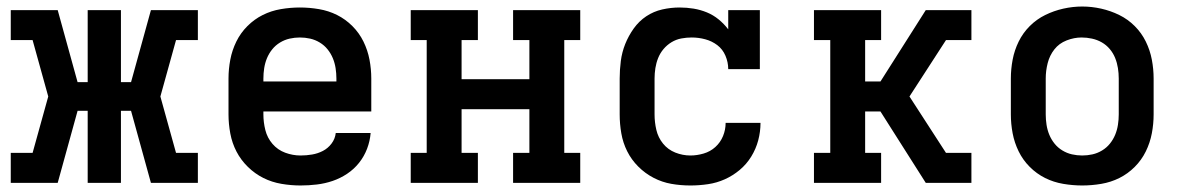

<svg xmlns="http://www.w3.org/2000/svg" viewBox="-20 -561 3640 589"><path d="M13 0V-92H80L128 -265L80 -438H13V-530H157L218 -309H249V-530H351V-309H382L443 -530H587V-438H520L472 -265L520 -92H587V0H443L382 -221H351V0H249V-221H218L157 0Z M902 8Q873 8 843.5 3Q814 -2 788 -15Q762 -28 740.5 -49Q719 -70 705.5 -96Q692 -122 686.5 -151.5Q681 -181 681 -210V-320Q681 -349 686.5 -378Q692 -407 705 -433.5Q718 -460 739 -481Q760 -502 786 -515Q812 -528 841.5 -533Q871 -538 900 -538Q929 -538 958.5 -533Q988 -528 1014 -515Q1040 -502 1061 -481Q1082 -460 1095 -433.5Q1108 -407 1113.5 -378Q1119 -349 1119 -320V-219H788V-210Q788 -186 794 -162Q800 -138 816 -119.5Q832 -101 855 -92.5Q878 -84 902 -84Q920 -84 937.5 -87Q955 -90 970.5 -98Q986 -106 997 -120.5Q1008 -135 1010 -153H1117Q1115 -128 1106 -104.5Q1097 -81 1081.5 -61.5Q1066 -42 1045 -28Q1024 -14 1000.5 -6Q977 2 952 5Q927 8 902 8ZM1012 -311V-320Q1012 -336 1009.5 -352Q1007 -368 1001 -382.5Q995 -397 985 -409.5Q975 -422 961 -430.5Q947 -439 931.5 -442.5Q916 -446 900 -446Q884 -446 868.5 -442.5Q853 -439 839 -430.5Q825 -422 815 -409.5Q805 -397 799 -382.5Q793 -368 790.5 -352Q788 -336 788 -320V-311Z M1240 0V-92H1289V-438H1240V-530H1446V-438H1396V-318H1604V-438H1554V-530H1760V-438H1711V-92H1760V0H1554V-92H1604V-226H1396V-92H1446V0Z M2098 8Q2068 8 2039.5 3Q2011 -2 1985 -15.5Q1959 -29 1938 -50Q1917 -71 1904 -97Q1891 -123 1886 -152Q1881 -181 1881 -210V-320Q1881 -347 1884.5 -374Q1888 -401 1898 -426Q1908 -451 1924 -473.5Q1940 -496 1962.5 -511Q1985 -526 2011.5 -532Q2038 -538 2065 -538Q2087 -538 2108 -534.5Q2129 -531 2148.5 -523Q2168 -515 2184.5 -501.5Q2201 -488 2214 -471V-530H2311V-349H2214Q2214 -370 2205.5 -390Q2197 -410 2180.5 -422.5Q2164 -435 2143.5 -440.5Q2123 -446 2102 -446Q2086 -446 2070 -443Q2054 -440 2040 -431.5Q2026 -423 2015.5 -410.5Q2005 -398 1999 -383Q1993 -368 1990.5 -352Q1988 -336 1988 -320V-210Q1988 -186 1993.5 -162.5Q1999 -139 2014 -120.5Q2029 -102 2051.5 -93Q2074 -84 2098 -84Q2118 -84 2138.5 -90Q2159 -96 2174.5 -110Q2190 -124 2198 -143.5Q2206 -163 2206 -184Q2206 -184 2206 -184Q2206 -184 2206 -184H2313Q2313 -184 2313 -184Q2313 -184 2313 -184Q2313 -157 2306 -130.5Q2299 -104 2284.5 -80.5Q2270 -57 2249 -39.5Q2228 -22 2203.5 -11Q2179 0 2152 4Q2125 8 2098 8Z M2477 0V-92H2527V-438H2477V-530H2683V-438H2634V-311H2681L2820 -530H2960V-438H2882L2838 -370L2770 -265L2882 -92H2960V0H2820L2681 -219H2634V-92H2683V0Z M3300 8Q3271 8 3241.5 3Q3212 -2 3186 -15Q3160 -28 3139 -49Q3118 -70 3105 -96.5Q3092 -123 3086.5 -152Q3081 -181 3081 -210V-320Q3081 -349 3086.5 -378Q3092 -407 3105 -433.5Q3118 -460 3139 -481Q3160 -502 3186.5 -515Q3213 -528 3242 -534.5Q3271 -541 3300 -541Q3329 -541 3358 -534.5Q3387 -528 3413.5 -515Q3440 -502 3461 -481Q3482 -460 3495 -433.5Q3508 -407 3513.5 -378Q3519 -349 3519 -320V-210Q3519 -181 3513.5 -152Q3508 -123 3495 -96.5Q3482 -70 3461 -49Q3440 -28 3414 -15Q3388 -2 3358.5 3Q3329 8 3300 8ZM3300 -84Q3316 -84 3331.5 -87.5Q3347 -91 3361 -99.5Q3375 -108 3385 -120.5Q3395 -133 3401 -147.5Q3407 -162 3409.5 -178Q3412 -194 3412 -210V-320Q3412 -336 3409.5 -352Q3407 -368 3401 -383Q3395 -398 3384.5 -410.5Q3374 -423 3360 -431Q3346 -439 3330 -442.5Q3314 -446 3298 -446Q3275 -446 3252 -437Q3229 -428 3214.5 -409.5Q3200 -391 3194 -367.5Q3188 -344 3188 -320V-210Q3188 -194 3190.5 -178Q3193 -162 3199 -147.5Q3205 -133 3215 -120.5Q3225 -108 3239 -99.5Q3253 -91 3268.5 -87.5Q3284 -84 3300 -84Z"/></svg>

Font: Iosevka Curly Slab SmBdEx
Style: Regular
Weight: 600
Width: 7
Monospace: yes
Designer: Belleve Invis
Foundry: Belleve Invis
Version: Version 11.1.0; ttfautohint (v1.8.3)